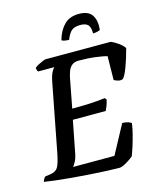

<svg xmlns="http://www.w3.org/2000/svg" viewBox="-142 -997 909 1090"><g transform="rotate(-15 312.0 -452.0)"><path d="M425 0Q395 0 349.5 -2Q304 -4 251.5 -7.5Q199 -11 147.5 -15.5Q96 -20 54 -25Q12 -30 -12 -34Q-10 -43 -5 -51Q0 -59 4 -62L34 -66Q67 -71 79.5 -92Q92 -113 103 -168L180 -567Q188 -608 198.5 -626.5Q209 -645 214 -648H119Q116 -651 113.5 -657Q111 -663 111 -671Q118 -678 132 -685.5Q146 -693 159.5 -698.5Q173 -704 178 -704H560Q580 -696 602.5 -680Q625 -664 636 -647Q621 -590 603.5 -543Q586 -496 572 -482Q557 -476 542 -481Q527 -486 520 -490L522 -630Q501 -636 456 -642Q411 -648 357 -648Q330 -648 315.5 -635Q301 -622 294.5 -603.5Q288 -585 284 -567L251 -394Q301 -394 349.5 -396Q398 -398 445 -404L453 -393Q448 -371 441.5 -355Q435 -339 431 -332H238L201 -142Q196 -116 186.5 -98.5Q177 -81 170 -73H413L504 -242Q523 -242 539 -236.5Q555 -231 557 -226Q553 -197 544 -162Q535 -127 525 -95.5Q515 -64 508 -46Q499 -38 483 -27Q467 -16 450.5 -8Q434 0 425 0ZM335 -776Q317 -776 306 -779Q295 -782 292 -785Q307 -839 339 -871.5Q371 -904 426 -904Q482 -904 503 -871.5Q524 -839 518 -785Q513 -782 501.5 -779Q490 -776 476 -776Q476 -814 462 -827.5Q448 -841 417 -841Q385 -841 367.5 -827.5Q350 -814 335 -776Z"/></g></svg>

Font: Texturina 72pt 72pt SemiBold
Style: Italic
Weight: 600
Italic angle: -11°
Designer: Guillermo Torres Carreño
Foundry: Omnibus-Type
Version: Version 1.002; ttfautohint (v1.8.3)